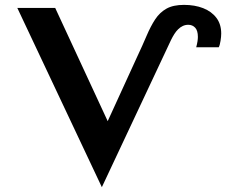

<svg xmlns="http://www.w3.org/2000/svg" viewBox="-20 -750 976 784"><path d="M395.9 14.3 50.7 -717.6H205.4L448.9 -192.4H391L540 -518Q562.1 -564.9 578.6 -603.9Q595.2 -642.9 613.7 -671.1Q632.3 -699.3 659.8 -714.7Q687.3 -730.1 731.4 -730.1Q775.2 -730.1 809.6 -716.7Q843.9 -703.2 863.6 -677.2Q883.3 -651.3 883.3 -613Q883.3 -600.7 880.5 -583.1Q877.8 -565.5 873.2 -557H781.2Q785 -571.3 786.5 -581.4Q788 -591.6 788 -599.3Q788 -625.1 777 -636.9Q765.9 -648.8 748.8 -648.8Q736.7 -648.8 726.4 -643.9Q716.1 -639.1 707.5 -630.6Q698.9 -622.2 691.8 -610.9Q684.7 -599.7 678.3 -586.6Z"/></svg>

Font: Russolo 10pt ExtraLight
Style: Regular
Weight: 200
Designer: Micah Stupak-Hahn
Version: Version 1.000